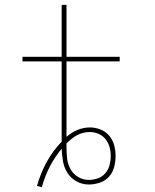

<svg xmlns="http://www.w3.org/2000/svg" viewBox="-20 -755 640 794"><path d="M153 19 133 14Q147 -37 172.5 -84Q198 -131 235 -169Q235 -172 235 -174.5Q235 -177 235 -180Q235 -185 235 -190.5Q235 -196 235 -201V-501H73V-520H235V-735H255V-520H475V-501H255V-201Q255 -198 255 -195Q255 -192 255 -189Q275 -207 300 -217.5Q325 -228 352 -228Q374 -228 395.5 -219.5Q417 -211 431.5 -194Q446 -177 452 -155Q458 -133 458 -110Q458 -87 452 -64Q446 -41 430.5 -24Q415 -7 392.5 0.5Q370 8 347 8Q320 8 296.5 -5Q273 -18 259 -40Q245 -62 240.5 -88Q236 -114 235 -140Q206 -105 185.5 -65Q165 -25 153 19ZM347 -11Q366 -11 384.5 -17.5Q403 -24 415.5 -38.5Q428 -53 433 -72Q438 -91 438 -110Q438 -129 433 -147Q428 -165 416.5 -179.5Q405 -194 387.5 -201.5Q370 -209 351 -209Q337 -209 323.5 -205.5Q310 -202 298 -195.5Q286 -189 275.5 -180.5Q265 -172 255 -162Q255 -158 255 -154Q255 -150 255 -147Q255 -123 257.5 -100Q260 -77 271 -56.5Q282 -36 302.5 -23.5Q323 -11 347 -11Z"/></svg>

Font: Zed Sans Thin Extended
Style: Regular
Weight: 100
Width: 7
Designer: Belleve Invis
Foundry: Belleve Invis
Version: Version 1.0.0; ttfautohint (v1.8.4)